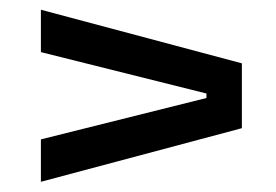

<svg xmlns="http://www.w3.org/2000/svg" viewBox="-20 -502 554 385"><path d="M394 -314.5 62 -397.5V-482.5L465 -375V-245L62 -137.5V-222.5L394 -305.5Z"/></svg>

Font: Anek Gujarati Medium Medium
Style: Regular
Weight: 500
Version: Version 1.003